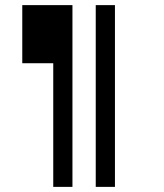

<svg xmlns="http://www.w3.org/2000/svg" viewBox="-20 -730 640 750"><path d="M429 0H354V-710H429ZM188 -483H67V-710H263V0H188Z"/></svg>

Font: Orbit
Style: Regular
Weight: 400
Designer: Sooun Cho
Foundry: JAMO
Version: Version 1.000; ttfautohint (v1.8.4.7-5d5b);gftools[0.9.29]